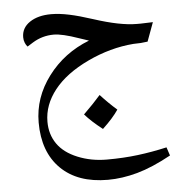

<svg xmlns="http://www.w3.org/2000/svg" viewBox="-56 -523 859 915"><g transform="rotate(-5 374.0 -65.0)"><path d="M160.2 39.1Q160.2 99.6 191.7 145Q223.1 190.4 287.6 216.8Q352.1 243.2 426.8 243.2Q507.3 243.2 575.7 234.6Q644 226.1 714.8 210L728 250Q638.2 299.3 564.9 319.6Q491.7 339.8 423.8 339.8Q279.3 339.8 198.7 260Q118.2 180.2 118.2 39.1Q118.2 -80.1 193.8 -180.9Q269.5 -281.7 391.1 -329.1L344.2 -344.7Q266.1 -372.1 226.1 -372.1Q170.9 -372.1 124.5 -343.3L97.2 -326.2Q90.3 -333 85.2 -345.5Q80.1 -357.9 80.1 -372.1Q80.1 -417 119.6 -443.6Q159.2 -470.2 222.2 -470.2Q261.2 -470.2 308.3 -460.2Q355.5 -450.2 419.9 -429.2Q545.4 -388.2 625 -388.2H643.6L702.1 -390.1L668.9 -299.8Q637.7 -294.9 600.1 -294.9Q489.3 -286.1 380.9 -234.9Q272.5 -183.6 216.3 -112.5Q160.2 -41.5 160.2 39.1ZM497.1 10.3Q472.2 47.9 420.9 96.2Q368.7 55.7 336.9 19.5Q386.7 -29.3 418.9 -66.4Q457.5 -24.4 497.1 10.3Z"/></g></svg>

Font: Sahl Naskh
Style: Regular
Weight: 400
Designer: Pascal Zoghbi
Version: Version 1.001